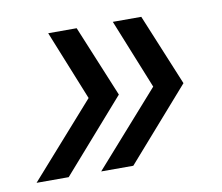

<svg xmlns="http://www.w3.org/2000/svg" viewBox="-53 -524 598 518"><g transform="rotate(-10 245.5 -265.0)"><path d="M187 -461 268 -265 96 -69H8L186 -270L109 -461ZM364 -461 445 -265 273 -69H185L363 -270L286 -461Z"/></g></svg>

Font: Elaine Sans
Style: Italic
Weight: 400
Italic angle: -13°
Designer: Wei Huang
Foundry: Wei Huang
Version: Version 2.001;December 24, 2019;FontCreator 12.0.0.2547 64-b